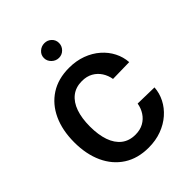

<svg xmlns="http://www.w3.org/2000/svg" viewBox="-258 -1077 1224 1224"><g transform="rotate(-45 354.5 -465.0)"><path d="M189.1 -354.6Q189.1 -429.2 208 -483.3Q227 -537.5 264.7 -567Q302.4 -596.4 358 -596.4Q400.8 -596.4 432 -578.9Q463.3 -561.3 482.5 -531.6Q501.7 -502 507.8 -465.5L656.6 -468.4Q653.4 -517.4 630.8 -561.6Q608.3 -605.8 569 -640.2Q529.8 -674.6 476.6 -694.4Q423.4 -714.1 359 -714.1Q261.4 -714.1 191.5 -669.2Q121.7 -624.3 84.4 -543.5Q47.1 -462.7 47.1 -354.6Q47.1 -246.9 84.4 -165.8Q121.7 -84.8 191.5 -39.7Q261.4 5.4 359 5.4Q423.4 5.4 476.6 -14.4Q529.8 -34.2 569 -68.6Q608.3 -103 630.8 -147.2Q653.4 -191.4 656.6 -240.4L507.8 -243.6Q501.7 -207.1 482.5 -177.5Q463.3 -147.8 432 -130.2Q400.8 -112.7 358 -112.7Q302.4 -112.7 264.7 -142.1Q227 -171.5 208 -225.8Q189.1 -280.2 189.1 -354.6ZM290.3 -871.2Q290.3 -843.8 311.1 -823.8Q331.9 -803.8 359.6 -803.8Q387.4 -803.8 407.1 -823.8Q426.7 -843.8 426.7 -871.2Q426.7 -898.9 407.1 -917.6Q387.4 -936.4 359.6 -936.4Q331.9 -936.4 311.1 -917.6Q290.3 -898.9 290.3 -871.2Z"/></g></svg>

Font: Estedad-FD VF
Style: Regular
Weight: 100
Designer: Amin Abedi
Version: Version 7.3